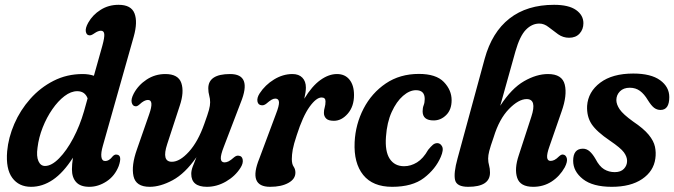

<svg xmlns="http://www.w3.org/2000/svg" viewBox="-20 -748 2732 778"><path d="M522 -600 397 -158Q388.5 -129 390.8 -112.2Q393 -95.5 406.5 -95.5Q414 -95.5 421.2 -99.8Q428.5 -104 438 -116Q446 -123 453 -121.5Q476.5 -119.5 461 -75Q445 -34.5 411.5 -12.8Q378 9 342 9Q306 9 288.8 -9.8Q271.5 -28.5 271.5 -62Q271.5 -72.5 272.5 -83.8Q273.5 -95 275.5 -109Q236.5 -48 194.2 -19.5Q152 9 106 9Q56.5 9 29.8 -27.2Q3 -63.5 9 -135Q14 -190.5 38 -246Q62 -301.5 102.5 -347.2Q143 -393 197 -420.5Q251 -448 315 -448Q340 -448 360.5 -441L394.5 -562Q404 -596.5 402.5 -610Q401 -623.5 389 -623.5Q377.5 -623.5 362.5 -613Q348.5 -603 341 -605Q330.5 -606 327.8 -619.8Q325 -633.5 337.5 -656Q355.5 -688 387.8 -708.2Q420 -728.5 460.5 -728.5Q511.5 -728.5 525 -693.8Q538.5 -659 522 -600ZM132 -149.5Q127 -114.5 135.8 -95Q144.5 -75.5 162.5 -75.5Q189 -75.5 219.5 -106.5Q250 -137.5 276.8 -188Q303.5 -238.5 320.5 -297.5L335 -349.5Q324 -378.5 293 -378.5Q267.5 -378.5 241.2 -358.5Q215 -338.5 192 -305.2Q169 -272 153 -231.5Q137 -191 132 -149.5Z M947.5 -117Q961 -116 963.5 -101Q966 -86 954.5 -68Q933 -34 895.8 -12.5Q858.5 9 818.5 9Q755 9 755 -43.5Q755 -57 761 -73.2Q767 -89.5 776 -111Q730 -45 680 -18Q630 9 586.5 9Q530.5 9 521 -34Q511.5 -77 535 -143L584.5 -285Q605 -343 579.5 -343Q564.5 -343 545.5 -325Q535 -315.5 528 -317.5Q517.5 -318.5 513.8 -332.2Q510 -346 522 -369Q540.5 -403.5 574.5 -425.8Q608.5 -448 650 -448Q702.5 -448 714.8 -411.5Q727 -375 708.5 -320L657.5 -164Q634 -92.5 676.5 -92.5Q708.5 -92.5 745.5 -133.2Q782.5 -174 808 -246.5Q822 -285 826.8 -302.8Q831.5 -320.5 831.5 -333.5Q831.5 -348 827.8 -361Q824 -374 824 -390Q824 -448 912.5 -448Q1002.5 -448 955.5 -332.5L887 -153.5Q873.5 -119 874.8 -104.5Q876 -90 890 -90Q897.5 -90 906.2 -94.2Q915 -98.5 929 -111Q939 -119 947.5 -117Z M1040 -321.5Q1026 -322.5 1023.2 -337Q1020.5 -351.5 1032 -369.5Q1054.5 -404 1090.5 -426Q1126.5 -448 1165 -448Q1191 -448 1205.2 -433.2Q1219.5 -418.5 1219.5 -393Q1219.5 -375.5 1213 -348Q1244 -399 1278 -423.5Q1312 -448 1345.5 -448Q1378 -448 1396.2 -425.2Q1414.5 -402.5 1414.5 -363Q1414.5 -316.5 1389.2 -287.5Q1364 -258.5 1333 -258.5Q1310.5 -258.5 1301.5 -267.8Q1292.5 -277 1292.5 -290.5Q1292.5 -302.5 1295.8 -313Q1299 -323.5 1299 -337.5Q1299 -353 1283 -353Q1261.5 -353 1234.2 -315Q1207 -277 1182.5 -200.5Q1170 -163 1166.2 -141.8Q1162.5 -120.5 1162.5 -103.5Q1162.5 -83 1169.8 -72.8Q1177 -62.5 1177 -48.5Q1177 -22.5 1148.5 -6.8Q1120 9 1074.5 9Q984 9 1031 -106L1098 -285.5Q1111.5 -320 1110.5 -334.2Q1109.5 -348.5 1095.5 -348.5Q1088.5 -348.5 1080.2 -343.8Q1072 -339 1058 -327Q1048 -320 1040 -321.5Z M1665.5 -382.5Q1639.5 -382.5 1613 -359.5Q1586.5 -336.5 1567.2 -294.2Q1548 -252 1544 -194Q1539.5 -134.5 1559.2 -104.5Q1579 -74.5 1617.5 -74.5Q1644.5 -74.5 1669.8 -90Q1695 -105.5 1715 -141Q1726 -154.5 1734 -161.2Q1742 -168 1752 -168Q1764.5 -168 1771.5 -154.5Q1778.5 -141 1766 -112Q1745 -63 1698 -27Q1651 9 1569 9Q1490.5 9 1451.8 -39Q1413 -87 1417 -172Q1420.5 -244.5 1453.2 -307.8Q1486 -371 1543.2 -409.8Q1600.5 -448.5 1677.5 -448.5Q1747 -448.5 1778.5 -415.8Q1810 -383 1810 -342Q1810 -303.5 1788 -281.8Q1766 -260 1737 -260Q1692.5 -260 1692.5 -297Q1692.5 -311 1696.8 -321.8Q1701 -332.5 1701 -347Q1701 -382.5 1665.5 -382.5Z M1980.5 -192.5Q1967 -154 1962.5 -136.2Q1958 -118.5 1958 -105.5Q1958 -90.5 1961.8 -77.8Q1965.5 -65 1965.5 -48.5Q1965.5 9 1877 9Q1830.5 9 1824 -18.5Q1817.5 -46 1834 -106L1944 -510Q1973.5 -617.5 2044.5 -673Q2115.5 -728.5 2225 -728.5Q2284.5 -728.5 2314.2 -707.5Q2344 -686.5 2344 -654Q2344 -629 2328.5 -612Q2313 -595 2286 -595Q2261.5 -595 2241.5 -609.2Q2221.5 -623.5 2203.2 -638Q2185 -652.5 2165.5 -652.5Q2135.5 -652.5 2111 -627.5Q2086.5 -602.5 2068.5 -539.5L2007 -319.5Q2053 -390 2103.5 -419Q2154 -448 2200.5 -448Q2258 -448 2268.5 -405Q2279 -362 2255.5 -296L2206 -153.5Q2185.5 -96 2211 -96Q2218.5 -96 2226.8 -100Q2235 -104 2246 -115Q2255.5 -123.5 2262.5 -121.5Q2273 -120 2276.8 -106.8Q2280.5 -93.5 2268.5 -70Q2248 -33.5 2215 -12.2Q2182 9 2140.5 9Q2088 9 2075.8 -27.2Q2063.5 -63.5 2082 -118.5L2133 -275Q2156.5 -346.5 2114 -346.5Q2081.5 -346.5 2042.2 -306.2Q2003 -266 1980.5 -192.5Z M2471 -50.5Q2495.5 -50.5 2508.2 -64Q2521 -77.5 2521 -96Q2521 -113 2508 -130.8Q2495 -148.5 2451.5 -178Q2397.5 -214.5 2377.2 -245.2Q2357 -276 2359 -319Q2363 -376 2412.2 -413Q2461.5 -450 2546 -450Q2617.5 -450 2654.8 -423Q2692 -396 2692 -354.5Q2692 -302.5 2656.5 -302.5Q2642 -302.5 2630.5 -311.2Q2619 -320 2605 -342.5Q2590.5 -367 2573 -379.8Q2555.5 -392.5 2532 -392.5Q2506.5 -392.5 2492 -377.8Q2477.5 -363 2477.5 -342.5Q2477.5 -325 2491 -305Q2504.5 -285 2545.5 -255.5Q2588 -227 2608.5 -202Q2629 -177 2634 -153.2Q2639 -129.5 2635.5 -105.5Q2628.5 -54 2582 -22.5Q2535.5 9 2459 9Q2382 9 2342.2 -22.2Q2302.5 -53.5 2302.5 -96.5Q2302.5 -145.5 2342 -145.5Q2357 -145.5 2369.2 -134.8Q2381.5 -124 2393 -104Q2408.5 -74 2427.8 -62.2Q2447 -50.5 2471 -50.5Z"/></svg>

Font: Fraunces 144pt S100 SemiBold
Style: Italic
Weight: 600
Italic angle: -16°
Version: Version 1.000; ttfautohint (v1.8.3)